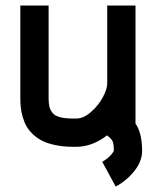

<svg xmlns="http://www.w3.org/2000/svg" viewBox="-20 -520 565 696"><path d="M156.2 -164.6Q156.2 -145.5 158.9 -133.8Q161.6 -122.1 170.2 -111.1Q178.7 -100.1 197.5 -95.2Q216.3 -90.3 246.1 -90.3H256.3Q282.7 -90.3 309.8 -114Q336.9 -137.7 352.8 -167.5Q368.7 -197.3 368.7 -218.3V-500H471.2V-71.8Q495.1 -38.6 495.1 27.3Q495.1 64.5 467.3 99.6Q439.5 134.8 399.4 156.2L350.6 66.4Q364.3 59.1 374.8 49.3Q385.3 39.6 388.7 33.2L392.6 27.3Q392.6 2.9 388.7 -6.6Q384.8 -16.1 368.7 -28.8V-29.8Q314.5 12.2 256.3 12.2H246.1Q210.4 12.2 181.2 6.1Q151.9 0 132.3 -10Q112.8 -20 97.9 -34.7Q83 -49.3 75 -64.2Q66.9 -79.1 61.8 -97.9Q56.6 -116.7 55.2 -131.8Q53.7 -147 53.7 -164.6V-500H156.2Z"/></svg>

Font: Anka/Coder Condensed
Style: Bold
Weight: 700
Width: 4
Monospace: yes
Version: Version 001.100